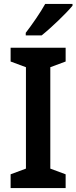

<svg xmlns="http://www.w3.org/2000/svg" viewBox="-20 -957 389 977"><path d="M349 -928V-937H210C185 -892 144 -833 111 -790V-777H192C240 -815 318 -890 349 -928ZM314 0V-70L236 -99V-615L314 -644V-714H34V-644L112 -615V-99L34 -70V0Z"/></svg>

Font: Noto Sans Arabic SemCond SemBd
Style: Regular
Weight: 600
Width: 4
Designer: Monotype Design Team, Nadine Chahine, Nizar Qandah and Khaled Hosny
Foundry: Monotype Imaging Inc.
Version: Version 2.012